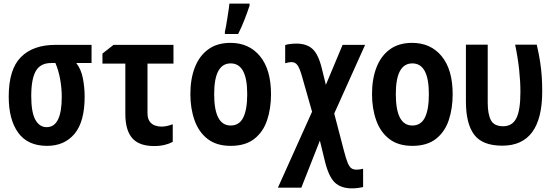

<svg xmlns="http://www.w3.org/2000/svg" viewBox="-20 -793 3040 1057"><path d="M239 10Q133 10 80.5 -62Q28 -134 28 -261Q28 -411 95 -478.5Q162 -546 285 -546H484V-446H400Q427 -411 436.5 -361Q446 -311 446 -261Q446 -123 390.5 -56.5Q335 10 239 10ZM237 -93Q320 -93 320 -260Q320 -306 311.5 -355Q303 -404 285 -446H261Q203 -446 177.5 -402.5Q152 -359 152 -264Q152 -175 174.5 -134Q197 -93 237 -93Z M828 11Q746 11 708 -32.5Q670 -76 670 -166V-443H544V-498L605 -546H935V-443H792V-171Q792 -140 804.5 -123.5Q817 -107 835 -101.5Q853 -96 869 -96Q884 -96 899.5 -99.5Q915 -103 931 -109V-12Q913 -2 887 4.5Q861 11 828 11Z M1250 10Q1172 10 1123 -28Q1074 -66 1051 -131Q1028 -196 1028 -275Q1028 -358 1052.5 -421.5Q1077 -485 1126 -521Q1175 -557 1249 -557Q1351 -557 1411.5 -483.5Q1472 -410 1472 -274Q1472 -196 1450.5 -131.5Q1429 -67 1380 -28.5Q1331 10 1250 10ZM1250 -102Q1297 -102 1319 -145.5Q1341 -189 1341 -275Q1341 -444 1250 -444Q1159 -444 1159 -275Q1159 -102 1250 -102ZM1218 -618Q1221 -629 1224.5 -650Q1228 -671 1232 -695.5Q1236 -720 1239 -741Q1242 -762 1243 -773H1354V-762Q1342 -726 1326 -684.5Q1310 -643 1291 -606H1218Z M1917 244Q1857 244 1823 211.5Q1789 179 1768 92L1741 -19L1639 240H1510L1698 -178L1641 -378Q1629 -419 1617 -435Q1605 -451 1585 -451Q1576 -451 1567 -449Q1558 -447 1550 -445V-545Q1561 -549 1578.5 -551Q1596 -553 1612 -553Q1668 -553 1700.5 -523.5Q1733 -494 1752 -415L1774 -326L1866 -546H1990L1820 -168L1874 39Q1885 81 1894 103Q1903 125 1914 133Q1925 141 1943 141Q1953 141 1961.5 139.5Q1970 138 1979 136V237Q1966 240 1950 242Q1934 244 1917 244Z M2250 10Q2172 10 2123 -28Q2074 -66 2051 -131Q2028 -196 2028 -275Q2028 -358 2052.5 -421.5Q2077 -485 2126 -521Q2175 -557 2249 -557Q2351 -557 2411.5 -483.5Q2472 -410 2472 -274Q2472 -196 2450.5 -131.5Q2429 -67 2380 -28.5Q2331 10 2250 10ZM2250 -102Q2297 -102 2319 -145.5Q2341 -189 2341 -275Q2341 -444 2250 -444Q2159 -444 2159 -275Q2159 -102 2250 -102Z M2745 9Q2636 9 2590.5 -51.5Q2545 -112 2545 -234V-547H2665V-228Q2665 -165 2682.5 -131.5Q2700 -98 2750 -98Q2800 -98 2822.5 -142Q2845 -186 2845 -286Q2845 -344 2838 -409.5Q2831 -475 2816 -547H2935Q2947 -495 2953.5 -452.5Q2960 -410 2962.5 -371Q2965 -332 2965 -290Q2965 9 2745 9Z"/></svg>

Font: Noto Sans Mono ExtraCondensed
Style: Bold
Weight: 700
Width: 2
Designer: Monotype Design Team
Foundry: Monotype Imaging Inc.
Version: Version 2.014